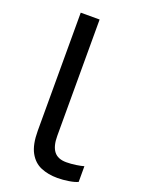

<svg xmlns="http://www.w3.org/2000/svg" viewBox="-139 -777 626 851"><g transform="rotate(20 174.0 -352.0)"><path d="M243 10Q199 10 164.5 -4.5Q130 -19 110 -55.5Q90 -92 90 -157V-714H179V-165Q179 -117 197.5 -93Q216 -69 256 -69Q278 -69 301.5 -72.5Q325 -76 338 -80V-6Q324 1 296.5 5.5Q269 10 243 10Z"/></g></svg>

Font: lkorean85
Style: Book
Weight: 400
Designer: Jelle Bosma - Monotype Design Team
Foundry: Monotype Imaging Inc.
Version: Version 2.003